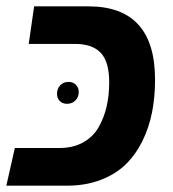

<svg xmlns="http://www.w3.org/2000/svg" viewBox="-21 -587 547 607"><path d="M-1 0 25.9 -119.1H167Q210 -119.1 241.7 -136.7Q273.4 -154.3 290.8 -184.8Q308.1 -215.3 316.2 -250.7Q324.2 -286.1 324.2 -327.1Q324.2 -391.6 297.6 -419.9Q271 -448.2 215.8 -448.2H69.8L86.9 -566.9H258.8Q469.2 -566.9 469.2 -335Q469.2 -280.3 459.7 -231.9Q450.2 -183.6 429 -140.6Q407.7 -97.7 376 -66.9Q344.2 -36.1 296.9 -18.1Q249.5 0 190.9 0ZM190.9 -258.8Q207.5 -258.8 217.8 -269.8Q228 -280.8 228 -295.9Q228 -309.6 219 -318.8Q210 -328.1 195.8 -328.1Q179.2 -328.1 169.2 -317.1Q159.2 -306.2 159.2 -291Q159.2 -276.9 167.7 -267.8Q176.3 -258.8 190.9 -258.8Z"/></svg>

Font: FiraGO SemiBold
Style: Italic
Weight: 600
Italic angle: -8°
Designer: bBox Type GmbH
Foundry: bBox Type GmbH
Version: Version 1.001;PS 001.001;hotconv 1.0.88;makeotf.lib2.5.64775